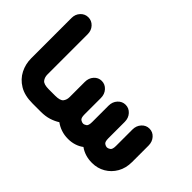

<svg xmlns="http://www.w3.org/2000/svg" viewBox="-106 -918 1206 1206"><g transform="rotate(45 497.0 -315.5)"><path d="M262 0H248Q178 0 132.5 -27.5Q87 -55 64.5 -99.5Q42 -144 42 -195V-553Q42 -586 63 -608.5Q84 -631 114 -631Q144 -631 165 -608.5Q186 -586 186 -553V-195Q186 -170 199.5 -152.5Q213 -135 259 -135H262Z M250 0V-135H314Q359 -135 372 -152Q385 -169 385 -193V-328Q385 -362 405.5 -385Q426 -408 456 -408Q486 -408 507 -385Q528 -362 528 -328V-182Q528 -151 540 -143Q552 -135 562 -135Q572 -135 584 -143Q596 -151 596 -182V-328Q596 -362 617 -385Q638 -408 668 -408Q698 -408 719 -385Q740 -362 740 -328V-182Q740 -151 752 -143Q764 -135 774 -135Q783 -135 795.5 -143Q808 -151 808 -182V-328Q808 -362 829 -385Q850 -408 880 -408Q910 -408 930.5 -385Q951 -362 951 -328V-182Q951 -128 927.5 -87Q904 -46 864.5 -23Q825 0 778 0H774Q744 0 717 -8.5Q690 -17 668 -33Q647 -17 620.5 -8.5Q594 0 565 0H562Q531 0 502.5 -9.5Q474 -19 451 -36Q426 -20 394.5 -10Q363 0 322 0Z"/></g></svg>

Font: Beiruti Black
Style: Regular
Weight: 900
Designer: Arlette Boutros
Foundry: Boutros
Version: Version 1.41